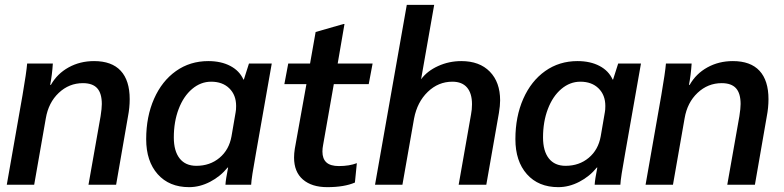

<svg xmlns="http://www.w3.org/2000/svg" viewBox="-20 -762 3234 792"><path d="M73 -370Q89 -463 92 -500H198Q195 -453 187 -412H190Q216 -458 263 -484Q310 -510 368 -510Q441 -510 478 -470Q515 -430 515 -353Q515 -318 508 -282L459 0H345L395 -283Q400 -315 400 -333Q400 -377 381 -398Q362 -419 322 -419Q265 -419 222.5 -379Q180 -339 169 -274L121 0H8Z M583 -188Q583 -281 615.5 -354.5Q648 -428 706 -469Q764 -510 839 -510Q892 -510 930 -490Q968 -470 984 -434H986L1007 -500H1101L1036 -131Q1017 -27 1016 0H910Q911 -21 921 -71H919Q889 -34 846.5 -12Q804 10 760 10Q678 10 630.5 -43.5Q583 -97 583 -188ZM935 -200 952 -299Q954 -308 954 -325Q954 -370 926 -397.5Q898 -425 851 -425Q808 -425 772.5 -395Q737 -365 717 -312.5Q697 -260 697 -195Q697 -139 721 -108.5Q745 -78 790 -78Q846 -78 885.5 -111Q925 -144 935 -200Z M1193 -112Q1193 -129 1196 -148L1244 -415H1153L1169 -500H1259L1282 -630L1397 -663H1401L1373 -500H1517L1501 -415H1357L1313 -165Q1310 -150 1310 -137Q1310 -107 1326.5 -92Q1343 -77 1378 -77Q1421 -77 1452 -89L1444 -9Q1400 10 1330 10Q1266 10 1229.5 -21.5Q1193 -53 1193 -112Z M1658 -742H1771L1717 -435Q1742 -469 1787 -489.5Q1832 -510 1883 -510Q1958 -510 2000.5 -466.5Q2043 -423 2043 -348Q2043 -326 2038 -296L1986 0H1872L1923 -290Q1927 -310 1927 -332Q1927 -377 1906.5 -401Q1886 -425 1846 -425Q1788 -425 1744.5 -383Q1701 -341 1688 -273L1640 0H1527Z M2106 -188Q2106 -281 2138.5 -354.5Q2171 -428 2229 -469Q2287 -510 2362 -510Q2415 -510 2453 -490Q2491 -470 2507 -434H2509L2530 -500H2624L2559 -131Q2540 -27 2539 0H2433Q2434 -21 2444 -71H2442Q2412 -34 2369.5 -12Q2327 10 2283 10Q2201 10 2153.5 -43.5Q2106 -97 2106 -188ZM2458 -200 2475 -299Q2477 -308 2477 -325Q2477 -370 2449 -397.5Q2421 -425 2374 -425Q2331 -425 2295.5 -395Q2260 -365 2240 -312.5Q2220 -260 2220 -195Q2220 -139 2244 -108.5Q2268 -78 2313 -78Q2369 -78 2408.5 -111Q2448 -144 2458 -200Z M2708 -370Q2724 -463 2727 -500H2833Q2830 -453 2822 -412H2825Q2851 -458 2898 -484Q2945 -510 3003 -510Q3076 -510 3113 -470Q3150 -430 3150 -353Q3150 -318 3143 -282L3094 0H2980L3030 -283Q3035 -315 3035 -333Q3035 -377 3016 -398Q2997 -419 2957 -419Q2900 -419 2857.5 -379Q2815 -339 2804 -274L2756 0H2643Z"/></svg>

Font: Sarabun SemiBold
Style: Italic
Weight: 600
Italic angle: -10°
Designer: Suppakit Chalermlarp | Katatrad Co.,Ltd.
Foundry: Cadson Demak Co.,Ltd.
Version: Version 1.000; ttfautohint (v1.6)